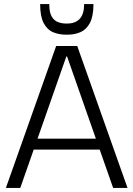

<svg xmlns="http://www.w3.org/2000/svg" viewBox="-20 -927 658 947"><path d="M257 -700H361L609 0H538L311 -648H307L80 0H9ZM132 -243H485V-189H132ZM305 -756Q271 -756 242 -768Q213 -780 195.5 -813Q178 -846 178 -907H223Q223 -867 234.5 -846.5Q246 -826 265 -818.5Q284 -811 305 -811H312Q352 -811 373.5 -834.5Q395 -858 395 -907H441Q441 -847 423.5 -814Q406 -781 377 -768.5Q348 -756 314 -756Z"/></svg>

Font: Pathway Extreme 28pt Light
Style: Regular
Weight: 300
Designer: Eduardo Rodriguez Tunni
Foundry: Eduardo Rodriguez Tunni
Version: Version 1.001;gftools[0.9.26]